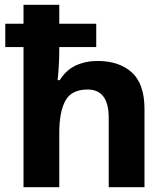

<svg xmlns="http://www.w3.org/2000/svg" viewBox="-20 -780 697 800"><path d="M227 -760V-681H381V-584H227V-575Q227 -535 224.5 -498Q222 -461 220 -446H229Q255 -488 295.5 -507Q336 -526 387 -526Q476 -526 529 -478.5Q582 -431 582 -326V0H433V-289Q433 -407 345 -407Q278 -407 252.5 -360.5Q227 -314 227 -227V0H78V-584H2V-681H78V-760Z"/></svg>

Font: Noto Sans NKo Unjoined
Style: Bold
Weight: 700
Designer: Monotype Design Team
Foundry: Monotype Imaging Inc.
Version: Version 2.004